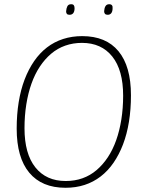

<svg xmlns="http://www.w3.org/2000/svg" viewBox="-20 -880 679 909"><path d="M290 9Q178 9 118.5 -62.5Q59 -134 59 -271Q59 -338 68.5 -396.5Q78 -455 96.5 -503.5Q115 -552 141.5 -590.5Q168 -629 202.5 -655.5Q237 -682 279 -695.5Q321 -709 369 -709Q482 -709 541 -637.5Q600 -566 600 -429Q600 -362 590.5 -303.5Q581 -245 562.5 -196.5Q544 -148 517.5 -109.5Q491 -71 456.5 -44.5Q422 -18 380.5 -4.5Q339 9 290 9ZM291 -23Q334 -23 370.5 -36Q407 -49 437 -74.5Q467 -100 490.5 -135.5Q514 -171 530 -216Q546 -261 554.5 -314.5Q563 -368 563 -427Q563 -548 511.5 -612.5Q460 -677 368 -677Q326 -677 289 -664Q252 -651 222 -625.5Q192 -600 168.5 -564.5Q145 -529 129 -484Q113 -439 104.5 -385.5Q96 -332 96 -273Q96 -152 147.5 -87.5Q199 -23 291 -23ZM490 -810Q481 -810 477 -814.5Q473 -819 473 -827Q474 -842 479.5 -851Q485 -860 497 -860Q506 -860 510 -855Q514 -850 513 -841Q513 -826 507 -818Q501 -810 490 -810ZM309 -810Q300 -810 296.5 -814.5Q293 -819 293 -826Q294 -841 299 -850.5Q304 -860 317 -860Q326 -860 329.5 -855Q333 -850 333 -841Q333 -826 327 -818Q321 -810 309 -810Z"/></svg>

Font: Georama ExtraCondensed Thin ExtraLight
Style: Italic
Weight: 250
Italic angle: -9°
Version: Version 1.001